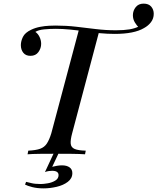

<svg xmlns="http://www.w3.org/2000/svg" viewBox="-20 -851 868 1059"><path d="M772 -831Q800 -831 814 -814.5Q828 -798 828 -775Q828 -749 813 -729Q798 -709 774 -696Q747 -680 706.5 -672Q666 -664 613 -664Q572 -664 530.5 -668Q489 -672 447.5 -678Q406 -684 365.5 -688Q325 -692 288 -692Q256 -692 224 -689Q192 -686 175 -675Q189 -666 198 -647.5Q207 -629 207 -609Q207 -585 192 -564Q177 -543 148 -543Q122 -543 108.5 -560Q95 -577 95 -602Q95 -624 106.5 -647.5Q118 -671 152 -687Q175 -698 201.5 -703Q228 -708 251 -709Q274 -710 286 -710Q346 -710 401 -703.5Q456 -697 510 -690.5Q564 -684 620 -684Q664 -684 694 -689Q724 -694 748 -706L746 -699Q735 -709 724 -727Q713 -745 713 -767Q713 -792 728.5 -811.5Q744 -831 772 -831ZM416 -690Q416 -690 427 -689Q438 -688 454.5 -686Q471 -684 488 -682Q505 -680 516 -679Q527 -678 527 -678L378 -116Q368 -79 370 -58.5Q372 -38 391.5 -29.5Q411 -21 453 -20L449 0Q421 -2 377.5 -2.5Q334 -3 288 -3Q242 -3 199.5 -2.5Q157 -2 132 0L136 -20Q178 -22 201.5 -30.5Q225 -39 238.5 -59.5Q252 -80 263 -116ZM303 -5 268 69Q280 66 294 63.5Q308 61 322 61Q348 61 363.5 72Q379 83 379 104Q379 133 354 152Q329 171 292 179.5Q255 188 221 188Q185 188 158 181Q131 174 118 167L124 152Q133 154 153 159Q173 164 205 164Q220 164 243.5 160Q267 156 285 145Q303 134 303 115Q303 91 267 91Q260 91 249 92.5Q238 94 228 98L276 -5Z"/></svg>

Font: Playfair Display Medium
Style: Italic
Weight: 500
Italic angle: -14°
Designer: Claus Eggers Sørensen
Foundry: Claus Eggers Sørensen
Version: Version 1.203